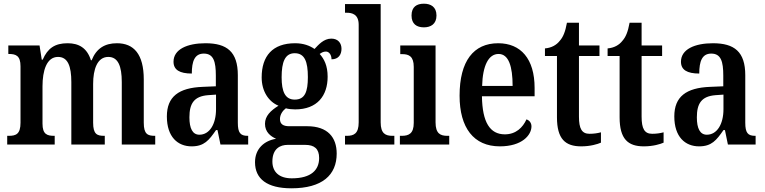

<svg xmlns="http://www.w3.org/2000/svg" viewBox="-20 -782 4140 1039"><path d="M19 0H276V-47H273C235 -47 210 -55 210 -113V-315C210 -399 232 -474 294 -474C347 -474 366 -424 366 -338V0H547V-47H543C505 -47 484 -56 484 -118V-328C484 -406 506 -474 566 -474C619 -474 639 -424 639 -338V0H820V-47H818C779 -47 758 -56 758 -118V-352C758 -489 704 -548 613 -548C548 -548 502 -521 476 -456H472C451 -523 406 -548 346 -548C277 -548 238 -521 211 -459H206L194 -536H25V-490H27C66 -490 91 -481 91 -423V-118C91 -56 66 -47 28 -47H19Z M1017 10C1085 10 1111 -23 1149 -78H1157L1173 0H1323V-47H1320C1281 -47 1267 -63 1267 -118V-375C1267 -502 1208 -548 1092 -548C993 -548 919 -515 919 -448C919 -404 952 -384 1018 -384C1018 -450 1033 -492 1083 -492C1136 -492 1148 -448 1148 -373V-315L1077 -312C947 -307 883 -259 883 -152C883 -41 942 10 1017 10ZM1059 -53C1022 -53 1005 -87 1005 -147C1005 -222 1030 -261 1106 -267L1149 -270V-191C1149 -110 1114 -53 1059 -53Z M1557 237C1724 237 1802 165 1802 49C1802 -38 1754 -99 1642 -99H1545C1513 -99 1495 -110 1495 -138C1495 -164 1512 -185 1527 -196C1538 -192 1564 -190 1577 -190C1697 -190 1753 -264 1753 -367C1753 -427 1734 -463 1710 -490C1720 -497 1729 -503 1744 -503C1760 -503 1774 -486 1774 -461C1813 -461 1828 -488 1828 -518C1828 -548 1810 -573 1773 -573C1731 -573 1703 -539 1682 -517C1656 -535 1622 -548 1577 -548C1455 -548 1396 -479 1396 -363C1396 -289 1433 -232 1487 -210C1444 -183 1414 -154 1414 -112C1414 -67 1445 -44 1474 -31C1411 -21 1360 22 1360 96C1360 186 1425 237 1557 237ZM1575 -243C1523 -243 1504 -286 1504 -364C1504 -446 1522 -494 1575 -494C1629 -494 1646 -448 1646 -365C1646 -285 1630 -243 1575 -243ZM1559 183C1489 183 1454 147 1454 92C1454 21 1498 2 1536 2H1632C1681 2 1707 23 1707 73C1707 137 1665 183 1559 183Z M1847 0H2114V-47H2104C2066 -47 2040 -59 2040 -120V-760H1847V-713H1857C1885 -713 1921 -705 1921 -648V-120C1921 -59 1895 -47 1857 -47H1847Z M2274 -634C2311 -634 2342 -652 2342 -698C2342 -745 2311 -762 2274 -762C2235 -762 2207 -745 2207 -698C2207 -652 2235 -634 2274 -634ZM2144 0H2411V-47H2401C2363 -47 2337 -59 2337 -120V-536H2146V-489H2157C2193 -489 2219 -477 2219 -420V-117C2219 -59 2192 -47 2154 -47H2144Z M2685 10C2805 10 2856 -51 2856 -98C2856 -118 2844 -131 2829 -136C2809 -92 2772 -55 2712 -55C2632 -55 2590 -119 2588 -261H2873V-306C2873 -464 2798 -548 2676 -548C2543 -548 2467 -452 2467 -264C2467 -91 2543 10 2685 10ZM2754 -317H2589C2592 -428 2624 -490 2678 -490C2733 -490 2754 -422 2754 -317Z M3125 10C3175 10 3214 -2 3232 -10V-66C3213 -61 3194 -58 3170 -58C3129 -58 3113 -85 3113 -151V-479H3224V-536H3113V-659H3048C3039 -609 3027 -581 3009 -561C2992 -539 2965 -523 2929 -520V-479H2994V-147C2994 -30 3039 10 3125 10Z M3464 10C3514 10 3553 -2 3571 -10V-66C3552 -61 3533 -58 3509 -58C3468 -58 3452 -85 3452 -151V-479H3563V-536H3452V-659H3387C3378 -609 3366 -581 3348 -561C3331 -539 3304 -523 3268 -520V-479H3333V-147C3333 -30 3378 10 3464 10Z M3763 10C3831 10 3857 -23 3895 -78H3903L3919 0H4069V-47H4066C4027 -47 4013 -63 4013 -118V-375C4013 -502 3954 -548 3838 -548C3739 -548 3665 -515 3665 -448C3665 -404 3698 -384 3764 -384C3764 -450 3779 -492 3829 -492C3882 -492 3894 -448 3894 -373V-315L3823 -312C3693 -307 3629 -259 3629 -152C3629 -41 3688 10 3763 10ZM3805 -53C3768 -53 3751 -87 3751 -147C3751 -222 3776 -261 3852 -267L3895 -270V-191C3895 -110 3860 -53 3805 -53Z"/></svg>

Font: Noto Serif Sinhala Condensed SemiBold
Style: Regular
Weight: 600
Width: 3
Designer: Jelle Bosma - Monotype Design Team
Foundry: Monotype Imaging Inc.
Version: Version 2.007